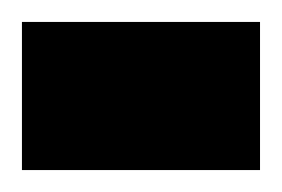

<svg xmlns="http://www.w3.org/2000/svg" viewBox="-20 -155 257 175"><path d="M217 0H0V-135H217Z"/></svg>

Font: Beiruti Black
Style: Regular
Weight: 900
Designer: Arlette Boutros
Foundry: Boutros
Version: Version 1.41